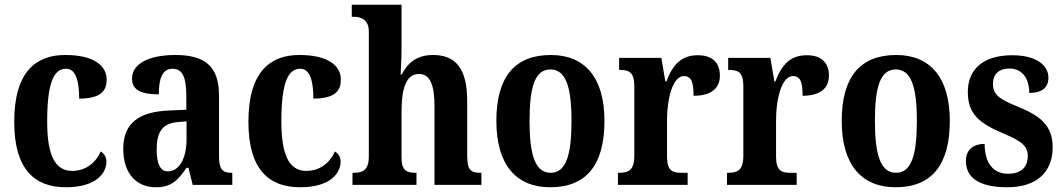

<svg xmlns="http://www.w3.org/2000/svg" viewBox="-20 -780 4488 810"><path d="M258 10C386 10 429 -50 429 -98C429 -117 420 -132 405 -141C385 -95 343 -59 284 -59C210 -59 179 -130 179 -267C179 -439 210 -490 259 -490C302 -490 314 -432 314 -364C409 -364 430 -400 430 -444C430 -503 376 -548 255 -548C135 -548 40 -481 40 -266C40 -63 128 10 258 10Z M637 10C703 10 729 -18 767 -72H775L793 0H960V-51H957C917 -51 904 -67 904 -122V-377C904 -503 842 -548 719 -548C617 -548 537 -516 537 -448C537 -401 574 -382 650 -382C650 -449 665 -490 708 -490C753 -490 766 -448 766 -374V-317L695 -314C565 -309 500 -260 500 -152C500 -42 561 10 637 10ZM688 -57C656 -57 641 -90 641 -148C641 -222 663 -259 730 -265L767 -268V-191C767 -112 736 -57 688 -57Z M1246 10C1374 10 1417 -50 1417 -98C1417 -117 1408 -132 1393 -141C1373 -95 1331 -59 1272 -59C1198 -59 1167 -130 1167 -267C1167 -439 1198 -490 1247 -490C1290 -490 1302 -432 1302 -364C1397 -364 1418 -400 1418 -444C1418 -503 1364 -548 1243 -548C1123 -548 1028 -481 1028 -266C1028 -63 1116 10 1246 10Z M1467 0H1737V-51H1735C1696 -51 1674 -59 1674 -116V-311C1674 -397 1690 -468 1747 -468C1796 -468 1813 -418 1813 -333V0H2011V-51H2008C1969 -51 1951 -60 1951 -122V-354C1951 -490 1903 -548 1807 -548C1733 -548 1697 -509 1675 -466H1670C1671 -485 1674 -532 1674 -576V-760H1464V-709H1475C1498 -709 1536 -701 1536 -647V-120C1536 -60 1508 -51 1472 -51H1467Z M2301 10C2452 10 2530 -82 2530 -270C2530 -457 2444 -548 2304 -548C2153 -548 2074 -457 2074 -270C2074 -82 2160 10 2301 10ZM2303 -51C2238 -51 2214 -126 2214 -270C2214 -414 2237 -487 2302 -487C2367 -487 2391 -414 2391 -270C2391 -126 2368 -51 2303 -51Z M2587 0H2881V-51H2853C2819 -51 2794 -59 2794 -118V-275C2794 -360 2817 -459 2865 -459C2898 -459 2906 -431 2906 -376C2976 -376 3017 -404 3017 -461C3017 -512 2989 -547 2924 -547C2854 -547 2818 -507 2791 -436H2787L2770 -536H2592V-485H2595C2633 -485 2656 -476 2656 -417V-123C2656 -60 2630 -51 2591 -51H2587Z M3047 0H3341V-51H3313C3279 -51 3254 -59 3254 -118V-275C3254 -360 3277 -459 3325 -459C3358 -459 3366 -431 3366 -376C3436 -376 3477 -404 3477 -461C3477 -512 3449 -547 3384 -547C3314 -547 3278 -507 3251 -436H3247L3230 -536H3052V-485H3055C3093 -485 3116 -476 3116 -417V-123C3116 -60 3090 -51 3051 -51H3047Z M3758 10C3909 10 3987 -82 3987 -270C3987 -457 3901 -548 3761 -548C3610 -548 3531 -457 3531 -270C3531 -82 3617 10 3758 10ZM3760 -51C3695 -51 3671 -126 3671 -270C3671 -414 3694 -487 3759 -487C3824 -487 3848 -414 3848 -270C3848 -126 3825 -51 3760 -51Z M4230 10C4354 10 4421 -55 4421 -158C4421 -252 4367 -292 4274 -330C4195 -362 4169 -381 4169 -427C4169 -467 4195 -491 4238 -491C4288 -491 4322 -455 4322 -388C4377 -388 4403 -411 4403 -453C4403 -501 4357 -547 4250 -547C4138 -547 4063 -496 4063 -392C4063 -299 4111 -260 4213 -217C4286 -186 4316 -166 4316 -122C4316 -78 4291 -47 4233 -47C4170 -47 4134 -92 4134 -173C4093 -173 4055 -154 4055 -101C4055 -34 4105 10 4230 10Z"/></svg>

Font: Noto Serif Georgian Condensed Bold
Style: Regular
Weight: 700
Width: 3
Designer: Monotype Design Team, Akaki Razmadze
Foundry: Google LLC
Version: Version 2.003